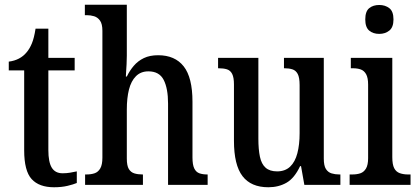

<svg xmlns="http://www.w3.org/2000/svg" viewBox="-20 -780 1765 810"><path d="M208 10Q145 10 113.5 -24.5Q82 -59 82 -146V-483H17V-520Q41 -523 60 -533Q79 -543 92 -559Q105 -574 114.5 -597Q124 -620 130 -659H184V-536H295V-483H184V-147Q184 -96 198.5 -72.5Q213 -49 244 -49Q261 -49 275.5 -51.5Q290 -54 304 -57V-8Q290 -2 265 4Q240 10 208 10Z M339 0V-44H345Q364 -44 379 -49Q394 -54 403 -69.5Q412 -85 412 -115V-650Q412 -679 402 -693Q392 -707 377 -711.5Q362 -716 346 -716H338V-760H515V-545Q515 -527 514 -509Q513 -491 512 -476.5Q511 -462 511 -457H515Q527 -482 544.5 -502.5Q562 -523 587 -535Q612 -547 647 -547Q718 -547 755 -500Q792 -453 792 -351V-116Q792 -85 799.5 -69.5Q807 -54 821 -49Q835 -44 854 -44H856V0H689V-343Q689 -407 670.5 -443Q652 -479 606 -479Q574 -479 553.5 -458.5Q533 -438 524 -402Q515 -366 515 -318V-111Q515 -81 523.5 -67Q532 -53 547 -48.5Q562 -44 581 -44H583V0Z M1112 10Q1039 10 1003 -37Q967 -84 967 -186V-424Q967 -453 959.5 -468Q952 -483 937.5 -487.5Q923 -492 903 -492H900V-536H1070V-195Q1070 -150 1076.5 -119Q1083 -88 1100.5 -72.5Q1118 -57 1149 -57Q1183 -57 1204 -77Q1225 -97 1234.5 -133.5Q1244 -170 1244 -218V-421Q1244 -453 1236 -468Q1228 -483 1213.5 -487.5Q1199 -492 1181 -492H1178V-536H1346V-111Q1346 -81 1355 -67Q1364 -53 1379 -48.5Q1394 -44 1411 -44H1416V0H1264L1250 -79H1246Q1222 -28 1188.5 -9Q1155 10 1112 10Z M1455 0V-44H1466Q1486 -44 1500.5 -49Q1515 -54 1524 -69Q1533 -84 1533 -113V-423Q1533 -452 1524.5 -467Q1516 -482 1502 -487Q1488 -492 1469 -492H1460V-536H1635V-117Q1635 -86 1643 -70.5Q1651 -55 1666.5 -49.5Q1682 -44 1701 -44H1712V0ZM1580 -637Q1554 -637 1537.5 -651Q1521 -665 1521 -698Q1521 -732 1537.5 -745.5Q1554 -759 1580 -759Q1605 -759 1622.5 -745.5Q1640 -732 1640 -698Q1640 -665 1622.5 -651Q1605 -637 1580 -637Z"/></svg>

Font: Noto Serif Khmer Condensed Medium
Style: Regular
Weight: 500
Width: 3
Designer: Danh Hong and the Monotype Design Team
Foundry: Monotype Imaging Inc.
Version: Version 2.004